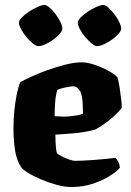

<svg xmlns="http://www.w3.org/2000/svg" viewBox="-20 -750 524 770"><path d="M266 0Q239 0 206.5 -9Q174 -18 143.5 -31Q113 -44 91.5 -57.5Q70 -71 65 -79Q46 -108 40 -149.5Q34 -191 34 -234Q34 -269 37.5 -305.5Q41 -342 47.5 -373Q54 -404 61 -420Q76 -429 105.5 -442.5Q135 -456 171 -469Q207 -482 243 -491Q279 -500 308 -500Q330 -500 358.5 -490.5Q387 -481 413 -467Q439 -453 451 -440Q456 -423 460 -397Q464 -371 466.5 -348Q469 -325 468 -317Q454 -299 434 -281.5Q414 -264 394.5 -250.5Q375 -237 361 -230Q313 -218 272 -215Q231 -212 202 -210Q203 -144 209 -136Q212 -131 226.5 -123.5Q241 -116 257 -110.5Q273 -105 279 -105Q309 -105 356 -108.5Q403 -112 443 -117Q448 -112 453.5 -102.5Q459 -93 461 -78Q452 -65 423.5 -46.5Q395 -28 354.5 -14Q314 0 266 0ZM254 -283Q269 -285 283 -286.5Q297 -288 313 -294Q313 -310 311.5 -337Q310 -364 302 -384Q292 -398 285 -401Q278 -404 275 -404Q264 -404 243 -399.5Q222 -395 210 -390Q203 -368 201 -337Q199 -306 199 -284Q216 -283 229 -282.5Q242 -282 254 -283ZM369 -565Q361 -565 348 -575.5Q335 -586 322 -601.5Q309 -617 300.5 -633Q292 -649 292 -659Q292 -668 303.5 -680Q315 -692 332.5 -703.5Q350 -715 367 -722.5Q384 -730 394 -730Q403 -730 415 -719Q427 -708 439 -692.5Q451 -677 458.5 -661Q466 -645 466 -635Q466 -624 448 -607Q430 -590 407 -577.5Q384 -565 369 -565ZM134 -565Q125 -565 112 -575.5Q99 -586 86 -601.5Q73 -617 64.5 -633Q56 -649 56 -659Q56 -668 67.5 -680Q79 -692 96.5 -703.5Q114 -715 131 -722.5Q148 -730 158 -730Q167 -730 179 -719.5Q191 -709 203 -693Q215 -677 222.5 -661.5Q230 -646 230 -635Q230 -624 212.5 -607Q195 -590 172 -577.5Q149 -565 134 -565Z"/></svg>

Font: Texturina Black
Style: Regular
Weight: 900
Designer: Guillermo Torres Carreño
Foundry: Omnibus-Type
Version: Version 1.002; ttfautohint (v1.8.3)